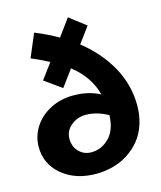

<svg xmlns="http://www.w3.org/2000/svg" viewBox="-123 -918 855 1020"><g transform="rotate(-15 304.5 -408.0)"><path d="M374 -672.9Q474.1 -593.3 528.6 -493.4Q583 -393.6 583 -282.2Q583 -226.6 567.1 -178.5Q551.3 -130.4 522.9 -95.7Q494.6 -61 456.8 -36.4Q418.9 -11.7 374.5 0.5Q330.1 12.7 282.2 13.2Q167.5 13.7 93.8 -47.4Q20 -108.4 20 -203.1Q20 -262.2 52.2 -312.3Q84.5 -362.3 141.1 -391.6Q197.8 -420.9 266.1 -420.9Q352.1 -420.9 414.1 -387.2Q387.2 -490.2 293.9 -563L227.1 -472.2L133.8 -539.1L196.8 -624Q158.2 -645 100.1 -669.9L153.8 -796.9Q223.6 -768.6 279.8 -735.8L348.1 -829.1L438 -759.8ZM284.2 -104Q338.9 -104 381.3 -145.5Q423.8 -187 426.8 -270Q364.3 -304.2 306.2 -304.2Q257.8 -304.2 223.4 -275.1Q189 -246.1 189 -203.1Q189 -159.7 216.3 -131.8Q243.7 -104 284.2 -104Z"/></g></svg>

Font: BioRhyme ExtraBold
Style: Regular
Weight: 800
Designer: Aoife Mooney
Foundry: Aoife Mooney Type
Version: Version 1.500;PS 001.500;hotconv 1.0.88;makeotf.lib2.5.64775